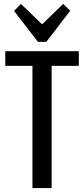

<svg xmlns="http://www.w3.org/2000/svg" viewBox="-20 -962 430 982"><path d="M383 -700V-625H196L244 -671V0H146V-671L192 -625H7V-700ZM339 -907 217 -748H174L52 -906L87 -942L218 -816H173L303 -942Z"/></svg>

Font: Pathway Extreme Condensed Medium
Style: Regular
Weight: 500
Width: 3
Version: Version 1.001;gftools[0.9.26]